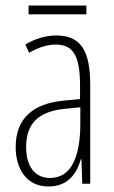

<svg xmlns="http://www.w3.org/2000/svg" viewBox="-20 -668 416 698"><path d="M294 -648H84V-616H294ZM184 -539C147 -539 106 -527 72 -506L86 -476C123 -498 156 -506 182 -506C245 -506 271 -468 271 -356V-308L210 -302C100 -291 37 -238 37 -133C37 -59 73 10 156 10C228 10 259 -38 274 -89H276L279 0H308V-359C308 -487 272 -539 184 -539ZM212 -272 272 -278V-218C272 -100 240 -21 162 -21C108 -21 75 -61 75 -134C75 -218 119 -262 212 -272Z"/></svg>

Font: Noto Sans Sinhala UI ExtraCondensed ExtraLight
Style: Regular
Weight: 200
Width: 2
Designer: Jelle Bosma - Monotype Design Team
Foundry: Monotype Imaging Inc.
Version: Version 2.006